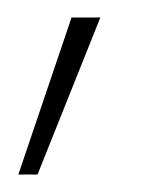

<svg xmlns="http://www.w3.org/2000/svg" viewBox="-20 -77 161 220"><path d="M1 123 62 -57H95L23 123Z"/></svg>

Font: DM Sans 28pt Thin
Style: Regular
Weight: 250
Version: Version 4.004;gftools[0.9.30]